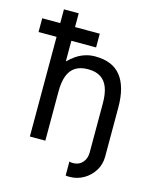

<svg xmlns="http://www.w3.org/2000/svg" viewBox="-128 -810 855 1054"><g transform="rotate(15 299.5 -283.0)"><path d="M327.1 -566.4V-644.5H0Q0 -633.3 0 -619.4Q0 -605.5 0 -591.6Q0 -577.6 0 -566.4ZM530.3 0V-279.3Q530.3 -396.5 482.7 -457Q435.1 -517.6 335.9 -517.6Q305.7 -517.6 279.3 -509Q252.9 -500.5 230.2 -485.4Q207.5 -470.2 186.5 -449.2V-722.7H102.5V0H190.4V-279.3Q190.4 -333 203.6 -368.4Q216.8 -403.8 244.6 -421.6Q272.5 -439.5 316.4 -439.5Q360.4 -439.5 388.2 -421.6Q416 -403.8 429.2 -368.4Q442.4 -333 442.4 -279.3V0Q442.4 34.2 422.4 56.9Q402.3 79.6 369.1 79.6Q357.4 79.6 347.7 76.7V156.2Q353 156.7 358.4 157.2Q363.8 157.7 369.1 157.7Q412.6 157.7 449.2 136.7Q485.8 115.7 508.1 79.8Q530.3 43.9 530.3 0Z"/></g></svg>

Font: Giphurs SC
Style: Regular
Weight: 400
Version: Version 0.920